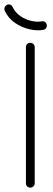

<svg xmlns="http://www.w3.org/2000/svg" viewBox="-56 -854 239 874"><path d="M62 -639Q62 -648 67.5 -653.5Q73 -659 82 -659Q90 -659 96 -653.5Q102 -648 102 -639V-20Q102 -11 96 -5.5Q90 0 82 0Q73 0 67.5 -5.5Q62 -11 62 -20ZM2 -821Q15 -795 38.5 -779.5Q62 -764 88 -758.5Q114 -753 135 -757Q144 -758 150 -753Q156 -748 157 -740Q158 -731 153 -725Q148 -719 140 -718Q114 -713 79.5 -720.5Q45 -728 13.5 -749Q-18 -770 -35 -806Q-36 -808 -36 -811Q-37 -819 -32 -825.5Q-27 -832 -19 -834Q-4 -835 2 -821Z"/></svg>

Font: Libertine Sup Light
Style: Regular
Weight: 300
Designer: Bastien Sozeau
Foundry: NBR — Bastien Sozeau
Version: Version 2.003; ttfautohint (v1.8.4.7-5d5b);gftools[0.9.33]